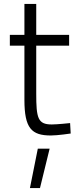

<svg xmlns="http://www.w3.org/2000/svg" viewBox="-20 -677 408 975"><path d="M331 -445V-500H164V-657H104V-500H30V-445H104V-170C104 -26 140 11 238 11C273 11 339 1 339 1L336 -52C336 -52 271 -45 243 -45C172 -45 164 -77 164 -202V-445ZM132 278H183L232 78H172Z"/></svg>

Font: TitilliumText22L
Style: 250 wt
Weight: 300
Designer: Campivisivi
Foundry: Campivisivi
Version: 1.000